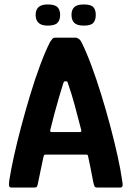

<svg xmlns="http://www.w3.org/2000/svg" viewBox="-20 -842 590 862"><path d="M31 0Q23 0 21 -7Q19 -14 22 -34Q29 -79 43 -142.5Q57 -206 76 -277Q95 -348 116.5 -419Q138 -490 161 -551.5Q184 -613 205 -654Q211 -663 215.5 -668Q220 -673 227 -673H322Q330 -670 335 -666.5Q340 -663 345 -654Q366 -613 389 -551.5Q412 -490 434 -419Q456 -348 475 -276.5Q494 -205 508 -141.5Q522 -78 528 -34Q532 -14 530 -7Q528 0 519 0H416Q408 0 405 -4.5Q402 -9 398 -28Q394 -51 387.5 -82.5Q381 -114 376 -138Q375 -145 373 -146.5Q371 -148 364 -148H186Q179 -147 178 -146Q177 -145 175 -137Q170 -114 163.5 -82.5Q157 -51 152 -27Q149 -9 146 -4.5Q143 0 135 0ZM214 -249H336Q343 -249 344.5 -251.5Q346 -254 344 -261Q331 -312 316 -367.5Q301 -423 285 -468Q283 -477 278 -477H271Q267 -477 264 -468Q256 -442 245.5 -407Q235 -372 225 -334Q215 -296 206 -260Q205 -254 206 -251.5Q207 -249 214 -249ZM250 -775Q250 -752 238 -739.5Q226 -727 194 -727Q166 -727 153 -739.5Q140 -752 140 -775Q140 -798 153 -810Q166 -822 194 -822Q226 -822 238 -810Q250 -798 250 -775ZM410 -775Q410 -752 399 -739.5Q388 -727 356 -727Q326 -727 313.5 -739.5Q301 -752 301 -775Q301 -798 313.5 -810Q326 -822 356 -822Q388 -822 399 -810Q410 -798 410 -775Z"/></svg>

Font: Glory Thin
Style: Bold
Weight: 700
Version: Version 1.011